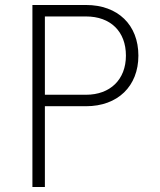

<svg xmlns="http://www.w3.org/2000/svg" viewBox="-20 -750 640 770"><path d="M110 0H160V-324H325C452 -324 535 -404 535 -527C535 -650 453 -730 325 -730H110ZM160 -370V-684H325C423 -684 485 -624 485 -527C485 -431 422 -370 325 -370Z"/></svg>

Font: JetBrains Mono Thin
Style: Regular
Weight: 100
Monospace: yes
Designer: Philipp Nurullin, Konstantin Bulenkov
Foundry: JetBrains
Version: Version 2.305